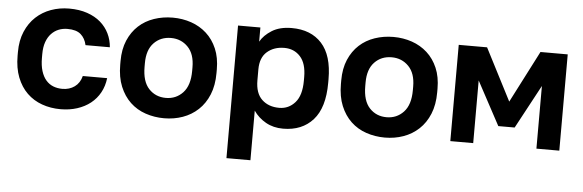

<svg xmlns="http://www.w3.org/2000/svg" viewBox="-48 -697 3196 1053"><g transform="rotate(5 1550.0 -171.0)"><path d="M295 12Q240 12 192.5 -5Q145 -22 110 -56Q75 -90 55 -141Q35 -192 35 -260V-280Q35 -344 56 -393Q77 -442 112.5 -475Q148 -508 195 -525Q242 -542 295 -542Q351 -542 394.5 -527Q438 -512 468 -486Q498 -460 515 -425Q532 -390 535 -350H401Q393 -387 368.5 -408.5Q344 -430 295 -430Q269 -430 246.5 -421Q224 -412 206.5 -393.5Q189 -375 179 -347Q169 -319 169 -280V-260Q169 -218 178.5 -187.5Q188 -157 205 -137.5Q222 -118 245 -109Q268 -100 295 -100Q334 -100 362.5 -120.5Q391 -141 401 -180H535Q530 -136 510.5 -100.5Q491 -65 459.5 -40Q428 -15 386 -1.5Q344 12 295 12Z M865 12Q811 12 762.5 -4.5Q714 -21 678 -55Q642 -89 621 -140Q600 -191 600 -260V-280Q600 -345 621 -394Q642 -443 678 -476Q714 -509 762.5 -525.5Q811 -542 865 -542Q919 -542 967 -525.5Q1015 -509 1051.5 -476Q1088 -443 1109 -394Q1130 -345 1130 -280V-260Q1130 -192 1109 -141Q1088 -90 1051.5 -56Q1015 -22 967 -5Q919 12 865 12ZM865 -100Q921 -100 958.5 -140Q996 -180 996 -260V-280Q996 -353 958.5 -391.5Q921 -430 865 -430Q808 -430 771 -391.5Q734 -353 734 -280V-260Q734 -179 771 -139.5Q808 -100 865 -100Z M1225 -530H1348V-452Q1368 -488 1411 -515Q1454 -542 1520 -542Q1626 -542 1685.5 -476.5Q1745 -411 1745 -280V-260Q1745 -123 1684.5 -55.5Q1624 12 1520 12Q1466 12 1424.5 -11.5Q1383 -35 1357 -73V200H1225ZM1489 -100Q1541 -100 1576 -139.5Q1611 -179 1611 -260V-280Q1611 -355 1577 -392.5Q1543 -430 1489 -430Q1432 -430 1394.5 -397.5Q1357 -365 1357 -300V-240Q1357 -169 1393.5 -134.5Q1430 -100 1489 -100Z M2080 12Q2026 12 1977.5 -4.5Q1929 -21 1893 -55Q1857 -89 1836 -140Q1815 -191 1815 -260V-280Q1815 -345 1836 -394Q1857 -443 1893 -476Q1929 -509 1977.5 -525.5Q2026 -542 2080 -542Q2134 -542 2182 -525.5Q2230 -509 2266.5 -476Q2303 -443 2324 -394Q2345 -345 2345 -280V-260Q2345 -192 2324 -141Q2303 -90 2266.5 -56Q2230 -22 2182 -5Q2134 12 2080 12ZM2080 -100Q2136 -100 2173.5 -140Q2211 -180 2211 -260V-280Q2211 -353 2173.5 -391.5Q2136 -430 2080 -430Q2023 -430 1986 -391.5Q1949 -353 1949 -280V-260Q1949 -179 1986 -139.5Q2023 -100 2080 -100Z M2440 -530H2596L2743 -244L2890 -530H3040V0H2914V-345L2785 -105H2695L2566 -345V0H2440Z"/></g></svg>

Font: Golos Text DemiBold
Style: Regular
Weight: 600
Designer: A.Korolkova, Vitaly Kuzmin
Foundry: ParaType Ltd
Version: Version 2.002